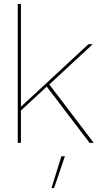

<svg xmlns="http://www.w3.org/2000/svg" viewBox="-20 -724 502 973"><path d="M450 -500 230 -296 455 0H434L217 -285L86 -164V0H70V-704H86V-183L428 -500ZM309 68 254 229H241L291 68Z"/></svg>

Font: Prodigy Sans Thin
Style: Regular
Weight: 100
Designer: Wei Huang
Foundry: Wei Huang
Version: Version 1.003; ttfautohint (v1.8.3)